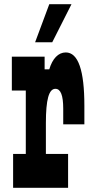

<svg xmlns="http://www.w3.org/2000/svg" viewBox="-20 -888 440 908"><path d="M36 -460H102V-160H42V0H302V-160H197V-306C197 -417 211 -468 242 -468C267 -468 279 -437 279 -374V-300H379V-388C379 -555 350 -640 291 -640C256 -640 228 -611 213 -560H191V-620H36ZM227 -688 318 -868H213L146 -688Z"/></svg>

Font: Yard Headline
Style: Regular
Weight: 400
Monospace: yes
Designer: Roman Shamin
Foundry: Evil Martians
Version: Version 1.000